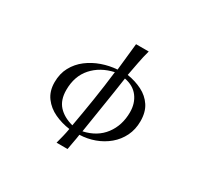

<svg xmlns="http://www.w3.org/2000/svg" viewBox="-168 -932 1335 1273"><g transform="rotate(30 500.0 -295.5)"><path d="M502 -479Q402 -457 342 -389.5Q282 -322 282 -216Q282 -140 322 -96Q362 -52 434 -33Q454 -144 471.5 -255.5Q489 -367 502 -479ZM722 -299Q722 -367 686 -415Q650 -463 581 -476Q565 -364 547 -253.5Q529 -143 512 -32Q613 -54 667.5 -126Q722 -198 722 -299ZM812 -282Q812 -219 787 -168Q762 -117 718.5 -80.5Q675 -44 620 -24Q565 -4 506 -2Q502 28 496 58Q490 88 485 119H401Q409 89 416.5 58.5Q424 28 429 -2Q368 -10 313 -35.5Q258 -61 223.5 -107.5Q189 -154 189 -222Q189 -288 216.5 -338.5Q244 -389 290 -424Q336 -459 393 -479Q450 -499 509 -503Q514 -555 520 -606.5Q526 -658 531 -710H628Q614 -660 604.5 -608.5Q595 -557 585 -506Q648 -496 699.5 -470Q751 -444 781.5 -398Q812 -352 812 -282Z"/></g></svg>

Font: Kaisei Tokumin
Style: Regular
Weight: 400
Designer: Font-Kai, 金井和夫
Foundry: KAZUO KANAI
Version: Version 5.003